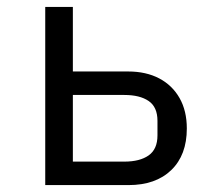

<svg xmlns="http://www.w3.org/2000/svg" viewBox="-20 -536 640 556"><path d="M111 -516H191V-329H351Q403 -329 441 -309Q479 -289 500 -252Q521 -215 521 -164Q521 -87 476 -43.5Q431 0 352 0H111ZM340 -68Q385 -68 410.5 -86Q436 -104 436 -144V-186Q436 -226 410.5 -243.5Q385 -261 340 -261H191V-68Z"/></svg>

Font: Lilex
Style: Regular
Weight: 400
Monospace: yes
Designer: Mike Abbink, Paul van der Laan, Pieter van Rosmalen, Mikhael Khrustik
Foundry: Mikhael Khrustik
Version: Version 2.510